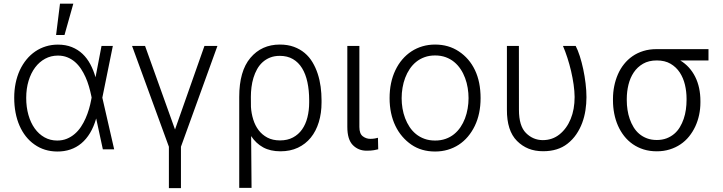

<svg xmlns="http://www.w3.org/2000/svg" viewBox="-20 -788 3815 1013"><path d="M84.5 -417.6Q99.4 -449.2 120 -474.3Q140.6 -499.3 166.2 -516.7Q191.8 -534.1 221.8 -543.3Q251.8 -552.6 285.5 -552.6Q326.7 -552.6 359 -539.6Q391.3 -526.6 415.5 -503.7Q439.6 -480.8 456.5 -449.2Q473.4 -417.6 484 -380.3L515.6 -545.5H575.3L519.9 -272.7L582.4 0H522.7L487.6 -162.3H487.2Q474.8 -119 455.1 -86.3Q435.4 -53.6 409.3 -31.8Q383.2 -9.9 351 0.9Q318.9 11.7 281.6 11.4Q213.4 11 161.9 -25.6Q136.4 -43.3 116.5 -68.5Q96.6 -93.8 82.9 -125.2Q69.2 -156.6 62.1 -193.7Q55 -230.8 55 -272.4Q55 -352.3 84.5 -417.6ZM118.3 -271.3Q118.3 -222.7 130 -181.5Q141.7 -140.3 163.2 -110.3Q184.7 -80.3 214.8 -63.4Q245 -46.5 281.6 -46.5Q309.7 -46.5 332.6 -55.9Q355.5 -65.3 374.1 -81.3Q392.8 -97.3 407 -118.6Q421.2 -139.9 431.6 -163.7Q442.1 -187.5 449.4 -212.4Q456.7 -237.2 460.9 -260.3L463.4 -273.4L461.3 -283.7Q456.3 -307.9 449 -332.7Q441.8 -357.6 431.3 -381Q420.8 -404.5 407 -425.2Q393.1 -446 375.2 -461.5Q357.2 -476.9 335 -485.8Q312.9 -494.7 285.5 -494.7Q248.9 -494.7 218.2 -478.2Q187.5 -461.6 165.3 -432Q143.1 -402.3 130.7 -361.3Q118.3 -320.3 118.3 -271.3ZM275.9 -603.3 296.5 -768.5H366.8L320.3 -603.3Z M676.8 -545.5H745.4L903.4 -104.8L1058.6 -545.5H1127.1L934.7 -13.8V204.5H871.1V-13.8Z M1242.2 -276.6Q1242.2 -413 1301.1 -482.6Q1360.4 -552.9 1456.3 -552.9Q1497.9 -552.9 1530.4 -541Q1562.9 -529.1 1587.4 -508.5Q1611.9 -487.9 1628.7 -459.7Q1645.6 -431.5 1656.2 -399Q1666.9 -366.5 1671.7 -330.8Q1676.5 -295.1 1676.5 -259.6V-247.5Q1676.5 -190.7 1661.9 -143.3Q1647.4 -95.9 1619.7 -61.8Q1592 -27.7 1551.7 -8.7Q1511.4 10.3 1459.9 10.3Q1406.2 10.3 1368.4 -10.5Q1330.6 -31.2 1305 -70L1307.2 203.1H1242.2ZM1303.6 -277.3 1304 -224.1Q1306.1 -190 1315.9 -158.2Q1325.6 -126.4 1344.1 -101.7Q1362.6 -77.1 1390.6 -62.1Q1418.7 -47.2 1457.4 -47.2Q1496.8 -47.2 1525.7 -62.7Q1554.7 -78.1 1573.7 -105.1Q1592.7 -132.1 1601.9 -168.7Q1611.2 -205.3 1611.2 -247.5V-259.6Q1611.2 -311.4 1601.9 -354.4Q1592.7 -397.4 1573.7 -428.3Q1554.7 -459.2 1525.6 -476.2Q1496.4 -493.3 1456.3 -493.3Q1427.2 -493.3 1404.7 -484.2Q1382.1 -475.1 1365.1 -459.5Q1348 -443.9 1336.3 -422.8Q1324.6 -401.6 1317.3 -377.7Q1310 -353.7 1306.8 -327.9Q1303.6 -302.2 1303.6 -277.3Z M1812.5 -545.5H1876.1V-118.3Q1876.1 -82.4 1894.2 -68.9Q1911.9 -55.4 1933.9 -55.4Q1946.7 -55.4 1958.5 -57.5Q1970.2 -59.7 1974.1 -61.1L1975.5 -0.4Q1968 1.8 1952.8 4.4Q1937.5 7.1 1914.1 7.1Q1870.7 7.1 1841.3 -22.7Q1812.5 -52.2 1812.5 -118.3Z M2035.5 -270.2Q2035.5 -353.7 2066.1 -417.6Q2081.3 -449.6 2102.8 -474.6Q2124.3 -499.6 2150.9 -517Q2177.6 -534.4 2209 -543.7Q2240.4 -552.9 2275.6 -552.9Q2346.6 -552.9 2400.6 -517Q2456 -480.5 2485.8 -418.3Q2515.6 -356.2 2515.6 -270.2Q2515.6 -187.1 2485.1 -123.9Q2469.8 -92.3 2448.5 -67.1Q2427.2 -41.9 2400.6 -24.5Q2373.9 -7.1 2342.5 2.1Q2311.1 11.4 2275.6 11.4Q2203.5 11.4 2150.9 -24.5Q2123.9 -43 2102.5 -68Q2081 -93 2066.1 -124.1Q2051.1 -155.2 2043.3 -191.9Q2035.5 -228.7 2035.5 -270.2ZM2099.1 -270.2Q2099.1 -243.3 2103.5 -216.3Q2108 -189.3 2117.4 -164.4Q2126.8 -139.6 2141 -118.1Q2155.2 -96.6 2174.9 -80.6Q2194.6 -64.6 2219.6 -55.6Q2244.7 -46.5 2275.6 -46.5Q2306.1 -46.5 2331.1 -55.4Q2356.2 -64.3 2375.7 -80.1Q2395.2 -95.9 2409.6 -117.2Q2424 -138.5 2433.4 -163.4Q2442.8 -188.2 2447.4 -215.6Q2452.1 -242.9 2452.1 -270.2Q2452.1 -297.2 2447.6 -324.2Q2443.2 -351.2 2433.9 -376.2Q2424.7 -401.3 2410.3 -422.9Q2396 -444.6 2376.4 -460.8Q2356.9 -476.9 2331.7 -486.2Q2306.5 -495.4 2275.6 -495.4Q2245 -495.4 2220 -486.3Q2195 -477.3 2175.4 -461.3Q2155.9 -445.3 2141.5 -423.8Q2127.1 -402.3 2117.7 -377.3Q2108.3 -352.3 2103.7 -324.9Q2099.1 -297.6 2099.1 -270.2Z M2654.5 -209.9V-545.5H2717.7L2718 -208.5Q2718 -123.2 2755 -86.3Q2792.3 -49 2843.4 -48.7Q2894.2 -48.7 2931.8 -78.8Q2970.2 -109.7 2990.9 -160.3Q3011.7 -210.9 3011.7 -276.3Q3011.4 -306.8 3006.4 -342Q3001.4 -377.1 2993.1 -412.8Q2984.7 -448.5 2973.7 -482.6Q2962.7 -516.7 2950.3 -545.5H3017.4Q3028.8 -523.8 3039.1 -491.7Q3049.4 -459.5 3057.2 -422.8Q3065 -386 3069.6 -347.7Q3074.2 -309.3 3074.2 -275.2Q3074.2 -241.1 3068.9 -206.5Q3063.6 -171.9 3051.7 -139.7Q3039.8 -107.6 3020.6 -79.4Q3001.4 -51.1 2973.7 -29.5Q2923.3 9.9 2845.5 9.9Q2802.6 9.9 2768.6 -3.7Q2734.7 -17.4 2707.7 -44.4Q2653.8 -98.4 2654.5 -209.9Z M3214.1 -266.3Q3214.1 -300.8 3220.7 -333.6Q3227.3 -366.5 3240.1 -395.8Q3252.8 -425.1 3272.2 -449.4Q3291.5 -473.7 3317.1 -491.5Q3342.7 -509.2 3374.5 -519Q3406.2 -528.8 3444.2 -528.8H3718V-469.1H3568.9Q3594.5 -453.8 3614.3 -432Q3634.2 -410.2 3647.9 -382.8Q3661.6 -355.5 3668.5 -323.3Q3675.4 -291.2 3675.4 -255V-247.5Q3675.4 -213.8 3668.5 -181.5Q3661.6 -149.1 3648.3 -120.6Q3634.9 -92 3615.4 -67.8Q3595.9 -43.7 3570.3 -26.5Q3544.7 -9.2 3513.3 0.5Q3481.9 10.3 3445.3 10.3Q3407.7 10.3 3375.9 0.4Q3344.1 -9.6 3318.4 -27.5Q3292.6 -45.5 3273.1 -70.3Q3253.6 -95.2 3240.4 -125Q3227.3 -154.8 3220.7 -188.7Q3214.1 -222.7 3214.1 -258.2ZM3286.9 -258.2Q3286.9 -233.7 3290.7 -208.6Q3294.4 -183.6 3302.4 -160.5Q3310.4 -137.4 3322.8 -117Q3335.2 -96.6 3352.8 -81.7Q3370.4 -66.8 3393.5 -58.1Q3416.5 -49.4 3445.3 -49.4Q3474.1 -49.4 3496.8 -58.1Q3519.5 -66.8 3537.1 -81.7Q3554.7 -96.6 3566.9 -117Q3579.2 -137.4 3587.2 -160.9Q3595.2 -184.3 3598.7 -209.7Q3602.3 -235.1 3602.3 -259.9V-268.1Q3602.3 -305 3593.8 -340.9Q3585.2 -376.8 3566.6 -405.4Q3547.9 -433.9 3518.1 -451.5Q3488.3 -469.1 3445.3 -469.1Q3402.7 -469.1 3372.7 -451.7Q3342.7 -434.3 3323.7 -405.9Q3304.7 -377.5 3295.8 -341.1Q3286.9 -304.7 3286.9 -266.3Z"/></svg>

Font: Inter P Light
Style: Regular
Weight: 300
Designer: Rasmus Andersson
Foundry: rsms
Version: Version 3.018;git-588b23468